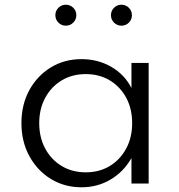

<svg xmlns="http://www.w3.org/2000/svg" viewBox="-20 -779 758 815"><path d="M326 16Q254 16 196.2 -19.2Q138.5 -54.5 104.8 -116Q71 -177.5 71 -256.5Q71 -334.5 104.2 -395.8Q137.5 -457 195.2 -492.5Q253 -528 326 -528Q395.5 -528 452 -495.5Q508.5 -463 538 -405.5V-512H611V0H538V-108Q505 -50 449.5 -17Q394 16 326 16ZM344 -47.5Q401.5 -47.5 445.8 -74.2Q490 -101 515.5 -148.2Q541 -195.5 541 -256Q541 -317 515.8 -364Q490.5 -411 446 -437.8Q401.5 -464.5 344 -464.5Q286.5 -464.5 242 -437.8Q197.5 -411 172 -364Q146.5 -317 146.5 -256Q146.5 -195.5 172 -148.2Q197.5 -101 242 -74.2Q286.5 -47.5 344 -47.5ZM495.5 -670Q477 -670 464 -683Q451 -696 451 -714.5Q451 -733 464 -746Q477 -759 495.5 -759Q514 -759 527 -746Q540 -733 540 -714.5Q540 -696 527 -683Q514 -670 495.5 -670ZM259.5 -670Q241 -670 228 -683Q215 -696 215 -714.5Q215 -733 228 -746Q241 -759 259.5 -759Q278 -759 291 -746Q304 -733 304 -714.5Q304 -696 291 -683Q278 -670 259.5 -670Z"/></svg>

Font: Spartan Thin
Style: Regular
Weight: 400
Version: Version 1.004